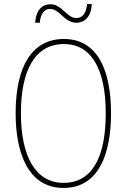

<svg xmlns="http://www.w3.org/2000/svg" viewBox="-20 -916 624 946"><path d="M153 -804H176C180 -854 203 -872 227 -872C274 -872 297 -804 356 -804C397 -804 430 -834 432 -896H409C405 -848 384 -827 356 -827C309 -827 286 -895 228 -895C188 -895 158 -868 153 -804ZM527 -358C527 -576 457 -724 295 -724C141 -724 57 -594 57 -358C57 -164 118 10 293 10C467 10 527 -158 527 -358ZM83 -358C83 -569 152 -699 295 -699C430 -699 501 -576 501 -358C501 -141 434 -15 293 -15C155 -15 83 -146 83 -358Z"/></svg>

Font: Noto Sans Khmer UI Condensed Thin
Style: Regular
Weight: 100
Width: 3
Designer: Danh Hong and the Monotype Design Team
Foundry: Monotype Imaging Inc.
Version: Version 2.002